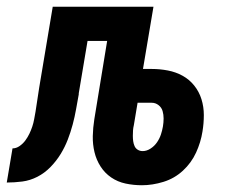

<svg xmlns="http://www.w3.org/2000/svg" viewBox="-64 -540 684 568"><path d="M356 8Q331 8 307.5 3Q284 -2 265 -15Q246 -28 233.5 -47.5Q221 -67 215.5 -90Q210 -113 210.5 -137.5Q211 -162 215 -187L253 -419H195L169 -264Q169 -264 169 -264Q169 -264 169 -264V-261Q165 -239 161 -216.5Q157 -194 151 -171.5Q145 -149 136.5 -127Q128 -105 115.5 -84.5Q103 -64 85.5 -46Q68 -28 46.5 -17Q25 -6 2 -3Q-21 0 -44 0L-27 -101Q-16 -101 -6 -108Q4 -115 11 -124.5Q18 -134 23 -144.5Q28 -155 31.5 -165.5Q35 -176 37 -187Q39 -198 41 -209Q44 -227 46.5 -245Q49 -263 52 -281L92 -520H390L359 -336H385Q409 -336 432.5 -331.5Q456 -327 476 -316Q496 -305 510.5 -287Q525 -269 532 -246.5Q539 -224 539 -199.5Q539 -175 535 -151Q530 -119 516 -88.5Q502 -58 477 -35Q452 -12 419.5 -2Q387 8 356 8ZM358 -93Q370 -93 381.5 -100.5Q393 -108 400.5 -119Q408 -130 412 -142Q416 -154 418 -166Q420 -178 420 -189.5Q420 -201 417 -211.5Q414 -222 405 -229Q396 -236 385 -236H343L332 -170Q330 -162 329.5 -154Q329 -146 329 -138Q329 -130 330 -122.5Q331 -115 334 -108Q337 -101 343.5 -97Q350 -93 358 -93Z"/></svg>

Font: Iosevka SS04 Extended
Style: Bold Italic
Weight: 700
Width: 7
Italic angle: -9°
Monospace: yes
Designer: Belleve Invis
Foundry: Belleve Invis
Version: Version 19.0.0; ttfautohint (v1.8.4)